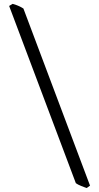

<svg xmlns="http://www.w3.org/2000/svg" viewBox="-20 -801 509 985"><path d="M424.8 163.6Q418.9 161.6 411.1 158.7Q403.3 155.8 395.5 152.6Q387.7 149.4 380.6 145.8Q373.5 142.1 369.1 138.7L26.9 -770.5L44.9 -781.2Q73.2 -773.9 100.1 -757.3L441.9 151.4Z"/></svg>

Font: Gentium Plus Cyr
Style: Regular
Weight: 400
Designer: J. Victor Gaultney, Annie Olsen, Iska Routamaa, Becca Hirsbrunner
Foundry: SIL International
Version: Version 5.000